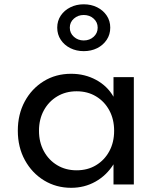

<svg xmlns="http://www.w3.org/2000/svg" viewBox="-20 -880 761 916"><path d="M319.5 16Q248 16 190.2 -19.2Q132.5 -54.5 98.8 -116Q65 -177.5 65 -256.5Q65 -334.5 98 -395.8Q131 -457 188.5 -492.5Q246 -528 319.5 -528Q384.5 -528 438.2 -499Q492 -470 521.5 -418.5V-512H618.5V0H521.5V-96Q488 -43 435.5 -13.5Q383 16 319.5 16ZM345.5 -67.5Q398 -67.5 438.2 -91.8Q478.5 -116 501.5 -158.5Q524.5 -201 524.5 -256Q524.5 -311 501.5 -353.5Q478.5 -396 438.2 -420.2Q398 -444.5 345.5 -444.5Q293.5 -444.5 253 -420.2Q212.5 -396 189.2 -353.5Q166 -311 166 -256Q166 -201.5 189.2 -158.8Q212.5 -116 253 -91.8Q293.5 -67.5 345.5 -67.5ZM379.5 -636Q344.5 -636 315.8 -650.2Q287 -664.5 270 -690Q253 -715.5 253 -748Q253 -780.5 270 -805.8Q287 -831 315.8 -845.2Q344.5 -859.5 379.5 -859.5Q415 -859.5 443.5 -845.2Q472 -831 489 -805.8Q506 -780.5 506 -748Q506 -715.5 489 -690Q472 -664.5 443.5 -650.2Q415 -636 379.5 -636ZM379.5 -687Q407.5 -687 426.8 -704.5Q446 -722 446 -748Q446 -774 426.8 -791.2Q407.5 -808.5 379.5 -808.5Q352 -808.5 332.5 -791.2Q313 -774 313 -748Q313 -722 332.5 -704.5Q352 -687 379.5 -687Z"/></svg>

Font: Spartan Thin Medium
Style: Regular
Weight: 500
Version: Version 1.004